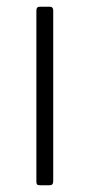

<svg xmlns="http://www.w3.org/2000/svg" viewBox="-20 -550 266 570"><path d="M138 -13Q138 -6 135.5 -3Q133 0 125 0H100Q92 0 90 -2.5Q88 -5 88 -11V-519Q88 -530 98 -530H128Q138 -530 138 -519Z"/></svg>

Font: Libre Franklin ExtraLight
Style: Regular
Weight: 250
Designer: Pablo Impallari, Rodrigo Fuenzalida, Nhung Nguyen
Foundry: Impallari Type
Version: Version 3.000